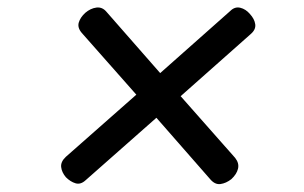

<svg xmlns="http://www.w3.org/2000/svg" viewBox="-20 -690 803 507"><path d="M591 -217Q577 -206 562 -204Q547 -202 534 -218L393 -379L206 -214Q193 -202 179.5 -206Q166 -210 154 -222Q143 -235 141.5 -249Q140 -263 154 -276L340 -440L196 -603Q184 -617 188 -630.5Q192 -644 205 -656Q219 -668 234.5 -670Q250 -672 261 -659L403 -497L588 -661Q600 -673 614.5 -669.5Q629 -666 640 -653Q652 -640 654 -626Q656 -612 642 -600L457 -436L601 -273Q612 -259 608.5 -244.5Q605 -230 591 -217Z"/></svg>

Font: Playwrite GB J
Style: Italic
Weight: 400
Italic angle: -7.01216°
Designer: Veronika Burian, José Scaglione
Foundry: TypeTogether
Version: Version 1.002